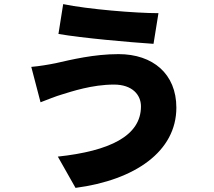

<svg xmlns="http://www.w3.org/2000/svg" viewBox="-20 -841 1040 933"><path d="M665 -324C665 -180 512 -107 261 -80L347 72C636 34 837 -105 837 -318C837 -482 723 -578 556 -578C437 -578 326 -551 251 -534C217 -527 169 -519 132 -516L177 -344C208 -356 253 -374 281 -382C327 -396 427 -430 534 -430C623 -430 665 -380 665 -324ZM287 -821 264 -676C380 -656 606 -636 726 -628L750 -777C640 -777 407 -796 287 -821Z"/></svg>

Font: ChiuKong Gothic MN Heavy
Style: Regular
Weight: 900
Designer: Ryoko NISHIZUKA 西塚涼子 (kana, bopomofo & ideographs); Paul D. Hunt (Latin, Greek & Cyrillic); Sandoll Communications 산돌커뮤니
Foundry: Adobe
Version: Version 1.300